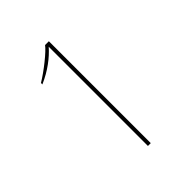

<svg xmlns="http://www.w3.org/2000/svg" viewBox="-202 -842 962 962"><g transform="rotate(-45 279.0 -361.0)"><path d="M286 0H306V-722H279C261 -696 182 -633 130 -602V-592C197 -621 250 -662 286 -703Z"/></g></svg>

Font: Perun Thin
Style: Regular
Weight: 100
Foundry: Copyright (c) Stefan Peev, Context Ltd, 2016
Version: Version 1.089